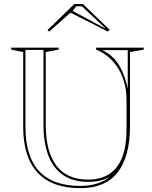

<svg xmlns="http://www.w3.org/2000/svg" viewBox="-20 -951 777 979"><path d="M389.3 8.5Q245.4 8.5 171.9 -70.6Q98.3 -149.6 98.3 -303.6V-685.6L37 -698V-708H278.8V-698L213.2 -685.6V-316.2Q213.2 -177.1 267.8 -106.1Q322.4 -35.2 429.2 -35.2Q526.4 -35.2 575.7 -99.4Q625.1 -163.6 625.1 -289.7V-442.5Q625.1 -486.2 614.8 -525.9Q604.5 -565.6 584.6 -598.9Q564.8 -632.3 535.9 -657.6Q507.1 -682.8 470 -698V-708H712.8V-698L642.8 -685.6V-308.8Q642.8 -152.7 579.9 -72.1Q517 8.5 389.3 8.5ZM389.3 -3Q438 -3 476.3 -15.6Q514.6 -28.1 543.4 -51.5Q520.2 -37.3 491.7 -30.5Q463.1 -23.7 429.2 -23.7Q354.4 -23.7 303.8 -57Q253.2 -90.4 227.4 -155.7Q201.7 -221 201.7 -316.2V-696.5H109.8V-303.6Q109.8 -153.1 179.6 -78.1Q249.3 -3 389.3 -3ZM501.2 -695.4Q525.3 -684.5 544.5 -668.5Q563.7 -652.5 579 -631Q594.2 -609.4 605.9 -581.6Q617.7 -553.7 627.2 -518.2L629.7 -503H631.3V-695.4ZM231 -790.1 222.1 -797.7 358.9 -930.7H402.7L539.5 -799L530 -790.1L339.5 -886.3ZM516.3 -807.6 398.2 -918.6H369L350 -895.5L513.8 -807Z"/></svg>

Font: Kalnia Glaze Thin
Style: Regular
Weight: 100
Version: Version 1.110